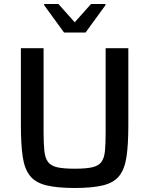

<svg xmlns="http://www.w3.org/2000/svg" viewBox="-20 -928 744 956"><path d="M352 8Q263 8 209.5 -5.5Q156 -19 129 -53Q102 -87 93 -148Q84 -209 84 -304V-688H197V-269Q197 -211 201 -175.5Q205 -140 219.5 -121Q234 -102 265.5 -95Q297 -88 352 -88Q408 -88 439 -95Q470 -102 484.5 -121Q499 -140 502.5 -175.5Q506 -211 506 -269V-688H619V-304Q619 -209 610 -148Q601 -87 574.5 -53Q548 -19 494.5 -5.5Q441 8 352 8ZM299 -766 200 -902V-908H271L352 -817L433 -908H505V-902L406 -766Z"/></svg>

Font: Saira Medium
Style: Regular
Weight: 500
Designer: Hector Gatti with collaboration of the Omnibus-Type team
Foundry: Omnibus-Type
Version: Version 1.100; ttfautohint (v1.8.3)